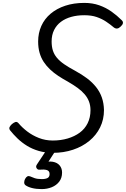

<svg xmlns="http://www.w3.org/2000/svg" viewBox="-20 -1035 868 1324"><path d="M344 19Q293 19 248 6Q203 -7 166.5 -29.5Q130 -52 101 -80Q72 -108 49 -137Q41 -149 46.5 -159.5Q52 -170 62 -179Q75 -190 86 -193.5Q97 -197 107 -186Q133 -155 168.5 -128Q204 -101 248.5 -83.5Q293 -66 344 -66Q399 -66 446.5 -80Q494 -94 529.5 -120Q565 -146 584.5 -185.5Q604 -225 604 -275Q604 -307 594 -334Q584 -361 564 -384.5Q544 -408 515 -429Q486 -450 448 -472Q413 -491 382 -511.5Q351 -532 325.5 -556Q300 -580 281.5 -608Q263 -636 253 -671Q243 -706 243 -749Q243 -807 265 -856Q287 -905 329 -940.5Q371 -976 430 -995.5Q489 -1015 561 -1015Q618 -1015 664.5 -998.5Q711 -982 749 -955Q787 -928 819 -896Q830 -886 827.5 -874.5Q825 -863 811 -851Q800 -840 788.5 -838.5Q777 -837 766 -845Q740 -867 711.5 -886Q683 -905 647 -917.5Q611 -930 561 -930Q512 -930 471 -918.5Q430 -907 400 -884.5Q370 -862 353 -828Q336 -794 336 -749Q336 -714 344.5 -687Q353 -660 372 -637Q391 -614 422 -592.5Q453 -571 498 -547Q544 -522 580.5 -494.5Q617 -467 643 -434Q669 -401 682.5 -362Q696 -323 697 -276Q697 -211 670.5 -157Q644 -103 596 -63.5Q548 -24 483.5 -2.5Q419 19 344 19ZM267 269Q230 269 200.5 261.5Q171 254 154 241Q146 233 147 220.5Q148 208 153 199Q160 186 168.5 181.5Q177 177 187 181Q200 187 219 193.5Q238 200 269 200Q294 200 308 192.5Q322 185 322 165Q322 143 302.5 137.5Q283 132 256 135Q245 136 240.5 133Q236 130 232 124Q228 117 229.5 110.5Q231 104 236 97L309 -13H374L298 105L269 89Q313 75 344 80.5Q375 86 391.5 106Q408 126 408 155Q408 192 388.5 217.5Q369 243 337 256Q305 269 267 269Z"/></svg>

Font: Playwrite NZ
Style: Regular
Weight: 400
Designer: Veronika Burian, José Scaglione
Foundry: TypeTogether
Version: Version 1.002